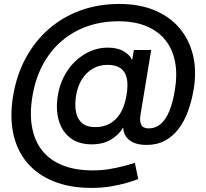

<svg xmlns="http://www.w3.org/2000/svg" viewBox="-20 -733 1023 953"><path d="M434.1 199.7Q328.1 199.7 247.8 167.7Q167.5 135.7 116.2 76.2Q64.9 16.6 46.4 -67.6Q27.8 -151.9 44.9 -256.3Q62 -359.9 107.2 -443.8Q152.3 -527.8 221.2 -588.1Q290 -648.4 378.9 -680.9Q467.8 -713.4 572.3 -713.4Q672.4 -713.4 748 -681.6Q823.7 -649.9 871.8 -592.5Q919.9 -535.2 938.2 -458Q956.5 -380.9 941.4 -290Q931.6 -231.4 913.3 -181.4Q895 -131.3 866.7 -93.8Q838.4 -56.2 798.8 -34.9Q759.3 -13.7 708 -13.7Q666 -13.7 640.4 -26.4Q614.7 -39.1 603.3 -58.8Q591.8 -78.6 591.8 -98.6H589.8Q571.8 -65.4 532.2 -41Q492.7 -16.6 435.1 -16.6Q369.6 -16.6 328.4 -48.8Q287.1 -81.1 271.5 -136Q255.9 -190.9 267.1 -258.8Q278.8 -329.1 314.9 -382.6Q351.1 -436 403.6 -466.3Q456.1 -496.6 515.1 -496.6Q563.5 -496.6 594 -478.3Q624.5 -460 634.3 -438H636.7L644.5 -484.9H730.5L677.2 -162.6Q671.9 -131.8 681.2 -113.8Q690.4 -95.7 718.3 -95.7Q751.5 -95.7 776.9 -116.9Q802.2 -138.2 820.1 -180.7Q837.9 -223.1 848.1 -286.6Q860.8 -362.3 849.1 -424.8Q837.4 -487.3 802 -532.5Q766.6 -577.6 708 -602.5Q649.4 -627.4 567.9 -627.4Q483.4 -627.4 411.6 -601.8Q339.8 -576.2 284.2 -527.8Q228.5 -479.5 191.9 -410.6Q155.3 -341.8 141.1 -255.9Q126.5 -169.4 139.2 -101.1Q151.9 -32.7 189.9 14.9Q228 62.5 291 87.6Q354 112.8 440.4 112.8Q482.9 112.8 522.9 106.2Q563 99.6 595.9 90.8Q628.9 82 649.4 75.2L666 155.8Q643.6 164.6 607.7 175Q571.8 185.5 527.6 192.6Q483.4 199.7 434.1 199.7ZM452.1 -102.1Q494.6 -102.1 526.4 -120.1Q558.1 -138.2 578.9 -173.6Q599.6 -209 607.9 -260.3Q616.7 -312 609.1 -345.2Q601.6 -378.4 577.9 -394.8Q554.2 -411.1 513.2 -411.1Q473.6 -411.1 441.2 -392.6Q408.7 -374 387.2 -340.3Q365.7 -306.6 357.9 -260.3Q350.1 -212.9 357.2 -177.2Q364.3 -141.6 387.7 -121.8Q411.1 -102.1 452.1 -102.1Z"/></svg>

Font: Inter 24pt Medium
Style: Italic
Weight: 500
Italic angle: -9.3988°
Designer: Rasmus Andersson
Foundry: rsms
Version: Version 4.001;git-66647c0bb